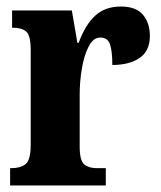

<svg xmlns="http://www.w3.org/2000/svg" viewBox="-20 -568 492 588"><path d="M11 0V-53H15Q43 -53 58.5 -65.5Q74 -78 74 -125V-415Q74 -459 60.5 -471Q47 -483 21 -483H17V-536H200L217 -437H221Q241 -492 271.5 -520Q302 -548 350 -548Q397 -548 418 -522.5Q439 -497 439 -458Q439 -412 407.5 -390.5Q376 -369 324 -369Q324 -411 317 -432Q310 -453 287 -453Q266 -453 252 -426.5Q238 -400 231 -359.5Q224 -319 224 -277V-120Q224 -76 238 -64.5Q252 -53 276 -53H304V0Z"/></svg>

Font: Noto Serif Ethiopic ExtraCondensed ExtraBold
Style: Regular
Weight: 800
Width: 2
Designer: Monotype Design Team
Foundry: Monotype Imaging Inc.
Version: Version 2.102; ttfautohint (v1.8.4.7-5d5b)